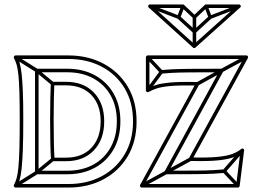

<svg xmlns="http://www.w3.org/2000/svg" viewBox="-20 -838 1173 866"><path d="M146 -52H283Q283 -52 283 -52Q283 -52 283 -52Q354 -52 408 -81.5Q462 -111 492.5 -164.5Q523 -218 523 -291Q523 -291 523 -291Q523 -291 523 -291Q523 -363 492.5 -416Q462 -469 408 -498.5Q354 -528 283 -528Q283 -528 283 -528Q283 -528 283 -528H146Q143 -528 140.5 -525.5Q138 -523 138 -520V-60Q138 -57 140.5 -54.5Q143 -52 146 -52ZM146 -68Q143 -68 148.5 -62.5Q154 -57 154 -60V-520Q154 -523 148.5 -517.5Q143 -512 146 -512H283Q283 -512 283 -512Q283 -512 283 -512Q350 -512 400 -485Q450 -458 478.5 -408.5Q507 -359 507 -291Q507 -291 507 -291Q507 -291 507 -291Q507 -223 478.5 -172.5Q450 -122 400 -95Q350 -68 283 -68Q283 -68 283 -68Q283 -68 283 -68ZM223 -113 213 -125 141 -66Q141 -66 141.5 -66.5Q142 -67 142 -67L46 -7L54 7L150 -53Q151 -53 151 -53.5Q151 -54 151 -54ZM54 -587 46 -573 142 -513Q142 -513 141.5 -513.5Q141 -514 141 -514L212 -455L222 -467L151 -526Q151 -526 151 -526.5Q151 -527 150 -527ZM50 8H288Q377 8 446.5 -29Q516 -66 556 -133Q596 -200 596 -291Q596 -381 556 -447.5Q516 -514 446.5 -551Q377 -588 288 -588H50Q46 -588 43.5 -584.5Q41 -581 43 -576Q50 -563 55 -546Q60 -529 63 -500Q66 -471 67.5 -422.5Q69 -374 69 -299Q69 -218 67.5 -166.5Q66 -115 63 -83.5Q60 -52 55 -34.5Q50 -17 43 -4Q41 0 43.5 4Q46 8 50 8ZM278 -453Q351 -453 392.5 -409Q434 -365 434 -291Q434 -216 392.5 -171.5Q351 -127 278 -127H218L226 -120Q224 -151 223 -194.5Q222 -238 222 -299Q222 -353 223 -393Q224 -433 225 -461L217 -453ZM50 -8 57 4Q64 -10 69 -28Q74 -46 77.5 -78Q81 -110 83 -163Q85 -216 85 -299Q85 -376 83 -425.5Q81 -475 77.5 -505Q74 -535 69 -553Q64 -571 57 -584L50 -572H288Q373 -572 438.5 -537.5Q504 -503 542 -440Q580 -377 580 -291Q580 -205 542 -141.5Q504 -78 438.5 -43Q373 -8 288 -8ZM278 -469H217Q214 -469 211.5 -467Q209 -465 209 -461Q208 -433 207 -393Q206 -353 206 -299Q206 -238 207 -194Q208 -150 210 -118Q210 -115 212.5 -113Q215 -111 218 -111H278Q357 -111 403.5 -160Q450 -209 450 -291Q450 -372 403.5 -420.5Q357 -469 278 -469ZM707 -522 709 -506Q729 -508 758 -509.5Q787 -511 839.5 -511.5Q892 -512 980 -512Q985 -512 980 -520Q975 -528 973 -524L722 -64Q720 -60 722.5 -56Q725 -52 729 -52Q812 -52 862.5 -52.5Q913 -53 942.5 -54.5Q972 -56 992 -58L990 -74Q970 -72 941 -70.5Q912 -69 862 -68.5Q812 -68 729 -68Q725 -68 729.5 -60Q734 -52 736 -56L987 -516Q989 -520 987 -524Q985 -528 980 -528Q892 -528 839 -527.5Q786 -527 756.5 -525.5Q727 -524 707 -522ZM640 -435 652 -425 714 -509Q716 -511 716 -514.5Q716 -518 714 -519L652 -585L640 -575L702 -509Q704 -507 704 -514Q704 -521 702 -519ZM1079 -155 1067 -165 985 -71Q983 -69 983 -66Q983 -63 985 -61L1047 5L1059 -5L997 -71Q995 -73 995 -66Q995 -59 997 -61ZM615 -7 623 7 733 -53Q733 -53 733 -53Q733 -53 733 -53L843 -113L835 -127L725 -67Q725 -67 725 -67Q725 -67 725 -67ZM867 -467 875 -453 984 -513Q984 -513 984 -513Q984 -513 984 -513L1095 -573L1087 -587L976 -527Q976 -527 976 -527Q976 -527 976 -527ZM1091 -588H646Q643 -588 640.5 -585.5Q638 -583 638 -580V-430Q638 -426 642 -423.5Q646 -421 650 -423Q664 -431 685 -438.5Q706 -446 748.5 -450Q791 -454 871 -452L864 -464L612 -4Q610 0 612.5 4Q615 8 619 8H1053Q1056 8 1058 6Q1060 4 1061 1L1081 -159Q1082 -164 1077.5 -167Q1073 -170 1068 -166Q1052 -153 1029 -144Q1006 -135 962 -130.5Q918 -126 839 -128L846 -116L1098 -576Q1100 -580 1098 -584Q1096 -588 1091 -588ZM1091 -572 1084 -584 832 -124Q830 -120 832.5 -116Q835 -112 839 -112Q921 -110 966.5 -115Q1012 -120 1036.5 -130Q1061 -140 1078 -154L1065 -161L1045 -1L1053 -8H619L626 4L878 -456Q880 -460 878 -464Q876 -468 871 -468Q789 -470 745 -465.5Q701 -461 679 -453Q657 -445 642 -437L654 -430V-580L646 -572ZM791 -766 781 -754 852 -689Q854 -687 857 -687Q860 -687 862 -689L933 -754L923 -766L852 -701Q850 -699 857 -699Q864 -699 862 -701ZM659 -817 653 -803 783 -753Q786 -752 789 -753Q792 -754 793 -757L812 -807L798 -813L779 -763Q778 -760 785 -763Q792 -766 789 -767ZM916 -813 902 -807 921 -757Q922 -754 925 -753Q928 -752 931 -753L1061 -803L1055 -817L925 -767Q922 -766 929.5 -763Q937 -760 935 -763ZM865 -761H849V-695Q849 -695 849 -695Q849 -695 849 -695V-629H865V-695Q865 -695 865 -695Q865 -695 865 -695ZM1058 -818H909Q906 -818 904 -816L852 -767H862L810 -816Q808 -818 805 -818H656Q651 -818 649 -813Q647 -808 651 -804L851 -623Q853 -621 856 -621Q859 -621 861 -623L1063 -804Q1068 -808 1065.5 -813Q1063 -818 1058 -818ZM1058 -802 1053 -816 851 -635H861L661 -816L656 -802H805L800 -804L852 -755Q854 -753 857 -753Q860 -753 862 -755L914 -804L909 -802Z"/></svg>

Font: Tilt Prism
Style: Regular
Weight: 400
Version: Version 1.000